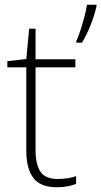

<svg xmlns="http://www.w3.org/2000/svg" viewBox="-20 -780 427 810"><path d="M223 -25Q246 -25 265.5 -28Q285 -31 301 -37V-4Q285 2 265 6Q245 10 220 10Q151 10 121 -29Q91 -68 91 -143V-496H11V-522L91 -531L103 -659H130V-530H298V-496H130V-146Q130 -87 150.5 -56Q171 -25 223 -25ZM387 -753Q379 -717 363 -676Q347 -635 326 -600H302V-607Q310 -623 319 -651Q328 -679 336 -709Q344 -739 347 -760H387Z"/></svg>

Font: Noto Sans Gujarati ExtraLight
Style: Regular
Weight: 200
Designer: Jelle Bosma - Monotype Design Team, Universal Thirst
Foundry: Monotype Imaging Inc.
Version: Version 2.106; ttfautohint (v1.8.4.7-5d5b)